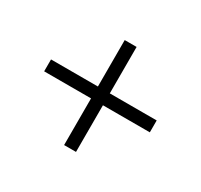

<svg xmlns="http://www.w3.org/2000/svg" viewBox="-105 -593 760 727"><g transform="rotate(30 275.0 -229.5)"><path d="M44 -256H249V-459H301V-256H506V-204H301V0H249V-204H44Z"/></g></svg>

Font: LXGW Bright GB
Style: Regular
Weight: 400
Designer: Christian Thalmann (Catharsis Fonts)
Foundry: LXGW / Christian Thalmann (Catharsis Fonts) / Fontworks Inc.
Version: Version 5.510